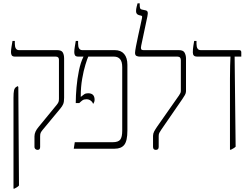

<svg xmlns="http://www.w3.org/2000/svg" viewBox="-20 -893 1496 1153"><path d="M206 7Q198 7 192.5 2Q187 -3 187 -10V-74Q187 -89 193.5 -103Q200 -117 212 -131L321 -264Q329 -274 331.5 -281Q334 -288 334 -301V-534Q334 -553 315 -553H71Q56 -553 51 -560Q46 -567 46 -580Q46 -592 49 -611Q52 -630 55 -647H69V-631Q69 -592 94 -592H323Q349 -592 357 -578Q365 -564 365 -542V-306Q365 -281 359.5 -268Q354 -255 343 -242L236 -113Q227 -102 224 -95Q221 -88 221 -74V-10Q221 7 206 7ZM61 240V-305Q61 -335 64 -349Q67 -363 75 -369L86 -376L90 -371L94 221Q89 227 81.5 231.5Q74 236 66 240Z M423 0 429 -39H656Q691 -39 702.5 -55Q714 -71 714 -108V-490Q714 -523 701 -538Q688 -553 665 -553H510Q504 -540 493 -504.5Q482 -469 473.5 -420Q465 -371 465 -318V-311Q477 -321 486 -327Q495 -333 509 -333Q548 -333 548 -294Q548 -280 539 -269Q536 -280 525 -288.5Q514 -297 499 -297Q484 -297 475 -290.5Q466 -284 456 -274H435V-279Q435 -318 439.5 -369Q444 -420 454 -469Q464 -518 481 -552V-553H451Q436 -553 431 -560Q426 -567 426 -580Q426 -592 429 -611Q432 -630 435 -647H449V-631Q449 -592 474 -592H669Q706 -592 725.5 -569Q745 -546 745 -504V-109Q745 -47 726.5 -23.5Q708 0 669 0Z M916 7Q899 7 899 -11V-77Q899 -91 906 -104Q913 -117 924 -133L1055 -320Q1061 -329 1063.5 -334.5Q1066 -340 1066 -348V-531Q1066 -553 1046 -553H819Q809 -553 800 -557Q791 -561 791 -576Q791 -585 796.5 -614.5Q802 -644 810 -680Q818 -716 824.5 -746Q831 -776 833 -786Q834 -791 833.5 -794Q833 -797 828 -799L815 -802Q797 -807 797 -826Q797 -838 800.5 -852Q804 -866 806 -873H819V-863Q819 -853 821 -845Q823 -837 835 -835L854 -831Q864 -829 866.5 -821Q869 -813 865 -794L828 -619Q825 -605 827.5 -598.5Q830 -592 842 -592H1054Q1081 -592 1089 -576Q1097 -560 1097 -542V-345Q1097 -334 1090.5 -322.5Q1084 -311 1075 -298L949 -115Q942 -104 937.5 -96.5Q933 -89 933 -77V-11Q933 7 916 7Z M1361 6V-421Q1361 -469 1362 -498.5Q1363 -528 1364 -552V-553H1163Q1138 -553 1138 -578Q1138 -597 1141 -616.5Q1144 -636 1146 -647H1160V-630Q1160 -592 1185 -592H1416Q1429 -592 1429 -579V-553H1389L1395 -12Q1390 -7 1382.5 -2.5Q1375 2 1367 6Z"/></svg>

Font: Noto Serif Hebrew ExtraCondensed ExtraLight
Style: Regular
Weight: 200
Width: 2
Designer: Monotype Design Team
Foundry: Monotype Imaging Inc.
Version: Version 2.004; ttfautohint (v1.8.4.7-5d5b)